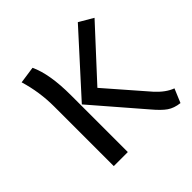

<svg xmlns="http://www.w3.org/2000/svg" viewBox="-146 -669 812 812"><g transform="rotate(-45 259.5 -263.5)"><path d="M489 -501 288 -283 443 -105Q479 -65 517 -51L491 11Q457 7 434.5 -8.5Q412 -24 381 -61L192 -280L426 -538ZM154 -537Q187 -467 187 -340V0H103V-357Q103 -443 78 -526Z"/></g></svg>

Font: FiraGO Book
Style: Regular
Weight: 350
Designer: bBox Type
Foundry: bBox Type GmbH
Version: Version 1.001;PS 001.001;hotconv 1.0.88;makeotf.lib2.5.64775